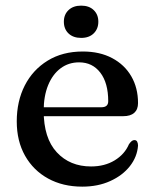

<svg xmlns="http://www.w3.org/2000/svg" viewBox="-20 -668 563 699"><path d="M482.5 -292.5Q482.5 -269.5 468.8 -257.2Q455 -245 428.5 -245H108.5V-277.5H349Q374 -277.5 374 -299.5Q374 -366 345.2 -403.5Q316.5 -441 268 -441Q229.5 -441 200.5 -419.2Q171.5 -397.5 155.2 -357.8Q139 -318 139 -264.5Q139 -165 186.8 -113.5Q234.5 -62 311.5 -62Q361 -62 397.5 -84.2Q434 -106.5 449.5 -143Q455.5 -151.5 460 -154.8Q464.5 -158 469.5 -158Q476.5 -158 479.5 -152Q482.5 -146 482.5 -138Q479.5 -97 452.8 -63Q426 -29 381.2 -8.8Q336.5 11.5 279.5 11.5Q209 11.5 155.2 -18Q101.5 -47.5 71.2 -101Q41 -154.5 41 -226Q41 -299.5 70.2 -356.8Q99.5 -414 153.5 -447.2Q207.5 -480.5 281.5 -480.5Q343 -480.5 388.2 -456.5Q433.5 -432.5 458 -390.2Q482.5 -348 482.5 -292.5ZM275.5 -530Q246.5 -530 229.5 -546.2Q212.5 -562.5 212.5 -589Q212.5 -615 229.5 -631.2Q246.5 -647.5 275.5 -647.5Q304.5 -647.5 321.2 -631.2Q338 -615 338 -589Q338 -563 321.2 -546.5Q304.5 -530 275.5 -530Z"/></svg>

Font: Fraunces 10pt
Style: Regular
Weight: 400
Version: Version 1.000;[b76b70a41]